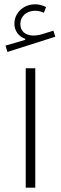

<svg xmlns="http://www.w3.org/2000/svg" viewBox="-20 -865 281 885"><path d="M98.6 -550.3V0H142.6V-550.3ZM192.4 -832.5C176.8 -839.8 160.6 -845.2 143.1 -845.2C115.7 -845.2 92.8 -836.4 74.2 -819.3C55.7 -801.8 46.4 -780.3 46.4 -754.9C46.4 -723.1 66.4 -696.3 96.2 -686V-681.2L5.4 -654.8L14.2 -625.5L234.9 -695.8L226.1 -723.6L177.7 -708.5C161.6 -703.6 147.5 -701.2 134.3 -701.2C97.7 -701.2 73.7 -720.7 73.7 -753.9C73.7 -790.5 102.5 -815.4 142.1 -815.4C155.8 -815.4 168.9 -812.5 182.1 -806.2Z"/></svg>

Font: Estedad ExtraLight
Style: Regular
Weight: 200
Designer: Amin Abedi
Version: Version 7.3